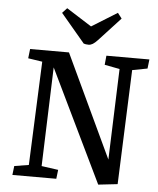

<svg xmlns="http://www.w3.org/2000/svg" viewBox="-62 -999 875 1063"><g transform="rotate(5 375.5 -467.0)"><path d="M568 -131 586 -636 502 -652 507 -703H746L740 -652L656 -636L631 0L524 12L222 -613L203 -63L296 -50L290 0H46L52 -50L132 -63L156 -639L77 -651L83 -703H299ZM242 -918 268 -946 408 -857 550 -945 573 -915 453 -785Q438 -769 426.5 -762Q415 -755 403 -755Q394 -755 388 -756Q382 -757 376 -759Z"/></g></svg>

Font: Literata 18pt Medium
Style: Italic
Weight: 500
Italic angle: -2°
Designer: Latin by Veronika Burian and Jose Scaglione. Greek by Irene Vlachou. Cyrillic by Vera Evstafieva
Foundry: TypeTogether
Version: Version 3.103;gftools[0.9.29]